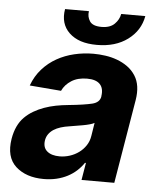

<svg xmlns="http://www.w3.org/2000/svg" viewBox="-53 -782 686 837"><g transform="rotate(5 290.0 -363.0)"><path d="M14.9 -152.3Q25.2 -213.4 59.7 -247.9Q76.7 -264.9 98.2 -277.5Q119.7 -290.1 144 -298.8Q168.3 -307.5 194.6 -312.7Q220.9 -317.8 247.9 -320.3Q284.4 -323.9 310 -327.8Q335.6 -331.7 351.9 -335.6Q383.9 -343.4 388.5 -369.3V-371.4Q393.8 -405.9 376.4 -424Q359 -442.1 320.3 -442.1Q279.5 -442.1 251.8 -424.5Q224.1 -407 211.3 -379.3L73.5 -390.6Q89.1 -432.9 116.5 -463.4Q143.8 -494 179 -513.7Q214.1 -533.4 255 -543Q295.8 -552.6 338.4 -552.6Q364 -552.6 390.6 -548.8Q417.3 -545.1 441.9 -536Q466.6 -527 487.9 -511.9Q509.2 -496.8 523.8 -473.7Q549.7 -432.9 539.1 -367.9L477.6 0H334.2L346.9 -75.6H342.7Q329.9 -56.5 312.5 -40.7Q295.1 -24.9 273.3 -13.5Q251.4 -2.1 225.3 4.1Q199.2 10.3 169 10.3Q92 10.3 46.5 -30.9Q1.8 -72.1 14.9 -152.3ZM197.8 -735.8H302.2Q298.3 -711.3 311.1 -691.8Q323.9 -672.2 362.6 -672.2Q400.2 -672.2 419.7 -691.8Q438.9 -710.9 443.5 -735.8H549Q537.6 -671.9 484 -632.1Q430.4 -592.3 349.4 -592.3Q308.6 -592.3 278.8 -602.1Q248.9 -611.9 227.6 -632.1Q186.8 -671.5 197.8 -735.8ZM229.8 -94.1Q252.5 -94.1 274.3 -101.2Q296.2 -108.3 313.9 -121.3Q331.7 -134.2 344.1 -152.9Q356.5 -171.5 360.1 -195L369.3 -252.8Q362.6 -248.6 349.3 -244.9Q335.9 -241.1 320.3 -238.3Q304.7 -235.4 288.9 -233Q273.1 -230.5 261 -228.3Q240.8 -225.5 223.4 -220Q206 -214.5 192.8 -206Q179.7 -197.4 171.2 -185.4Q162.6 -173.3 160.2 -157.3Q155.9 -126.4 175.1 -110.3Q194.2 -94.1 229.8 -94.1Z"/></g></svg>

Font: Inter P
Style: Bold Italic
Weight: 700
Italic angle: 9.39999°
Designer: Rasmus Andersson
Foundry: rsms
Version: Version 3.018;git-588b23468